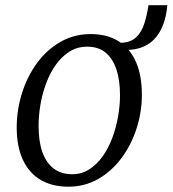

<svg xmlns="http://www.w3.org/2000/svg" viewBox="-20 -694 651 724"><path d="M321.5 -565.5Q384 -565.5 427.2 -538.5Q470.5 -511.5 492.8 -460.2Q515 -409 515 -336.5Q515 -271.5 495 -209.5Q475 -147.5 438.2 -98Q401.5 -48.5 350.5 -19.2Q299.5 10 238 10Q176 10 132.2 -16.2Q88.5 -42.5 65.8 -92.5Q43 -142.5 43 -213Q43 -279.5 62.8 -342.5Q82.5 -405.5 119.2 -455.8Q156 -506 207.5 -535.8Q259 -565.5 321.5 -565.5ZM308.5 -518Q272 -518 242.8 -499.8Q213.5 -481.5 191.5 -451Q169.5 -420.5 154.8 -381.8Q140 -343 132.8 -301Q125.5 -259 125.5 -219Q125.5 -160.5 140 -120Q154.5 -79.5 182.8 -58.2Q211 -37 252 -37Q287.5 -37 316.2 -55.2Q345 -73.5 366.8 -104Q388.5 -134.5 403 -173Q417.5 -211.5 425 -253.2Q432.5 -295 432.5 -334.5Q432.5 -392 418.8 -432.8Q405 -473.5 378 -495.8Q351 -518 308.5 -518ZM540 -674.5H611Q607.5 -633.5 595 -600.5Q582.5 -567.5 560.8 -545.2Q539 -523 507.5 -513Q476 -503 434 -507L428 -532.5Q470 -532 492 -552.2Q514 -572.5 524.2 -605.2Q534.5 -638 540 -674.5Z"/></svg>

Font: Merriweather 24pt Light
Style: Italic
Weight: 300
Italic angle: -7.8°
Version: Version 2.101